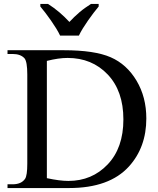

<svg xmlns="http://www.w3.org/2000/svg" viewBox="-20 -951 800 971"><path d="M18 0V-19H44Q88 -19 107 -47Q118 -64 118 -123V-574Q118 -639 104 -656Q84 -678 44 -678H18V-697H302Q458 -697 539.5 -661.5Q621 -626 670.5 -543Q720 -460 720 -352Q720 -206 632 -109Q533 0 329 0ZM217 -50Q282 -36 326 -36Q445 -36 524.5 -119.5Q604 -203 604 -347Q604 -491 524.5 -574.5Q445 -658 322 -658Q276 -658 217 -643ZM184 -931H223Q237 -922 251.5 -911.5Q266 -901 280 -889Q294 -877 307 -864.5Q320 -852 331 -840Q342 -852 355 -864.5Q368 -877 382 -889Q396 -901 411 -911.5Q426 -922 440 -931H479V-918Q467 -904 453 -885.5Q439 -867 425 -847Q411 -827 399 -807.5Q387 -788 379 -771H284Q276 -788 264 -807.5Q252 -827 238 -847Q224 -867 210 -885.5Q196 -904 184 -918Z"/></svg>

Font: MM Taunggyi
Style: Regular
Weight: 400
Designer: Khon Soe Zaw Thu
Version: Version 1.00 July 18, 2016, initial release